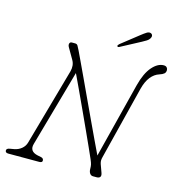

<svg xmlns="http://www.w3.org/2000/svg" viewBox="-124 -977 1015 1086"><g transform="rotate(15 384.0 -434.0)"><path d="M148 -90Q135 -44 186 -33L206 -29Q222 -26 222 -12Q222 0 204 0H23Q5 0 5 -14Q5 -26 25 -29L48 -33Q73 -37.5 91 -52.5Q109 -67.5 115 -89L242 -540Q252 -577 235 -606L198 -670Q191.5 -681.5 194.5 -690.8Q197.5 -700 208 -700H227Q237.5 -700 242.5 -691.8Q247.5 -683.5 256 -666Q263.5 -650.5 280.8 -613.8Q298 -577 321.5 -527Q345 -477 371.2 -420.2Q397.5 -363.5 423.8 -307.5Q450 -251.5 473 -202.8Q496 -154 512.5 -120L624.5 -562Q643.5 -635.5 676 -672.8Q708.5 -710 743.5 -710Q755.5 -710 761.5 -703.5Q767.5 -697 767.5 -688Q767.5 -674.5 758.8 -667Q750 -659.5 732.5 -654Q704 -645 683 -618.8Q662 -592.5 650.5 -548L543 -119Q540 -108 539.8 -99.2Q539.5 -90.5 543 -79L560 -32Q566 -15.5 560.2 -7.8Q554.5 0 541 0H519Q507 0 500 -10.2Q493 -20.5 493 -36Q493 -50.5 490.8 -61Q488.5 -71.5 481 -89Q471 -112 452.8 -152.5Q434.5 -193 411.5 -243.5Q388.5 -294 363.8 -347.5Q339 -401 316 -450.8Q293 -500.5 274.5 -539ZM569.5 -839.5Q589 -855 602 -863Q615 -871 626 -866.5Q634 -863 635.5 -854.8Q637 -846.5 631.5 -838Q626 -828.5 614.8 -821.5Q603.5 -814.5 589.5 -807L473 -745Q465 -741 461.5 -746.5Q460 -749.5 462.8 -753.2Q465.5 -757 468.5 -760Z"/></g></svg>

Font: Fraunces 9pt SuperSoft Thin
Style: Italic
Weight: 100
Italic angle: -16°
Version: Version 1.000;[0bf87f6ff]